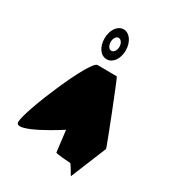

<svg xmlns="http://www.w3.org/2000/svg" viewBox="-189 -883 867 973"><g transform="rotate(30 244.5 -397.0)"><path d="M15 -113C15 -49 245 -199 245 -199L260 -75C261 -69 340 -64 346 -64C353 -64 384 -2 384 -8L469 -216C469 -224 336 -562 332 -562C332 -562 261 -563 219 -563C177 -563 15 -178 15 -113ZM182 -698C182 -648 208 -611 244 -611C279 -611 306 -648 306 -698C306 -748 278 -786 244 -786C209 -786 182 -748 182 -698ZM218 -698C218 -719 229 -736 243 -736C257 -736 269 -719 269 -698C269 -677 257 -660 243 -660C229 -660 218 -677 218 -698Z"/></g></svg>

Font: Ampere
Style: SCSuCnd
Weight: 400
Version: Version 1